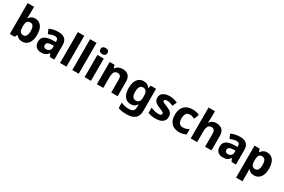

<svg xmlns="http://www.w3.org/2000/svg" viewBox="147 -2310 6052 4096"><g transform="rotate(30 3173.0 -261.5)"><path d="M230 -584Q230 -553 228 -525.5Q226 -498 223 -476H230Q251 -510 287.5 -533.5Q324 -557 383 -557Q473 -557 530 -485Q587 -413 587 -275Q587 -134 529.5 -62Q472 10 379 10Q319 10 285 -11Q251 -32 230 -59H219L193 0H72V-760H230ZM331 -432Q276 -432 253 -397.5Q230 -363 230 -289V-270Q230 -194 252 -156Q274 -118 333 -118Q379 -118 403 -158.5Q427 -199 427 -276Q427 -432 331 -432Z M954 -557Q1057 -557 1112 -508Q1167 -459 1167 -364V0H1057L1027 -74H1023Q988 -30 949 -10Q910 10 842 10Q769 10 721 -32.5Q673 -75 673 -162Q673 -248 735 -291.5Q797 -335 919 -340L1010 -343V-358Q1010 -405 988.5 -424Q967 -443 929 -443Q893 -443 853.5 -431Q814 -419 776 -402L730 -508Q774 -531 830.5 -544Q887 -557 954 -557ZM955 -250Q887 -247 860.5 -226.5Q834 -206 834 -170Q834 -136 853 -120Q872 -104 903 -104Q948 -104 979.5 -131Q1011 -158 1011 -207V-252Z M1467 0H1309V-760H1467Z M1769 0H1611V-760H1769Z M1993 -763Q2028 -763 2053.5 -747.5Q2079 -732 2079 -688Q2079 -645 2053.5 -629Q2028 -613 1993 -613Q1958 -613 1933 -629Q1908 -645 1908 -688Q1908 -732 1933 -747.5Q1958 -763 1993 -763ZM2071 -547V0H1914V-547Z M2534 -557Q2622 -557 2675 -509.5Q2728 -462 2728 -356V0H2570V-315Q2570 -373 2550 -402.5Q2530 -432 2486 -432Q2421 -432 2397.5 -386Q2374 -340 2374 -254V0H2216V-547H2336L2358 -474H2365Q2419 -557 2534 -557Z M3050 -557Q3106 -557 3144.5 -535.5Q3183 -514 3207 -478H3211L3225 -547H3359V4Q3359 120 3291 180Q3223 240 3082 240Q3018 240 2967.5 232.5Q2917 225 2873 207V74Q2919 95 2966 105.5Q3013 116 3076 116Q3137 116 3169.5 88.5Q3202 61 3202 11V-2Q3202 -15 3203 -34.5Q3204 -54 3207 -70H3201Q3179 -35 3142 -12.5Q3105 10 3049 10Q2955 10 2899 -63Q2843 -136 2843 -273Q2843 -409 2900 -483Q2957 -557 3050 -557ZM3103 -434Q3054 -434 3029 -392Q3004 -350 3004 -271Q3004 -190 3029 -151.5Q3054 -113 3106 -113Q3163 -113 3187.5 -147Q3212 -181 3212 -253V-275Q3212 -354 3188 -394Q3164 -434 3103 -434Z M3894 -163Q3894 -84 3838.5 -37Q3783 10 3667 10Q3608 10 3563.5 3Q3519 -4 3477 -22V-151Q3523 -130 3574 -118.5Q3625 -107 3662 -107Q3705 -107 3725 -118.5Q3745 -130 3745 -151Q3745 -166 3734.5 -177Q3724 -188 3697.5 -201Q3671 -214 3622 -233Q3550 -262 3513 -298Q3476 -334 3476 -401Q3476 -478 3536.5 -517.5Q3597 -557 3695 -557Q3748 -557 3794.5 -546Q3841 -535 3888 -514L3843 -408Q3804 -426 3763.5 -436.5Q3723 -447 3694 -447Q3626 -447 3626 -410Q3626 -396 3636 -385.5Q3646 -375 3672 -363.5Q3698 -352 3746 -333Q3795 -314 3828 -292.5Q3861 -271 3877.5 -240.5Q3894 -210 3894 -163Z M4248 10Q4168 10 4108.5 -19.5Q4049 -49 4015.5 -111.5Q3982 -174 3982 -271Q3982 -371 4018.5 -434.5Q4055 -498 4117.5 -527.5Q4180 -557 4260 -557Q4308 -557 4351 -547Q4394 -537 4428 -520L4382 -401Q4351 -414 4320.5 -422.5Q4290 -431 4260 -431Q4204 -431 4173.5 -391.5Q4143 -352 4143 -272Q4143 -192 4174 -154.5Q4205 -117 4259 -117Q4301 -117 4340 -129Q4379 -141 4412 -160V-32Q4380 -13 4340.5 -1.5Q4301 10 4248 10Z M4686 -615Q4686 -567 4683.5 -532Q4681 -497 4679 -478H4687Q4713 -520 4753 -538.5Q4793 -557 4844 -557Q4930 -557 4985 -509.5Q5040 -462 5040 -356V0H4882V-315Q4882 -432 4798 -432Q4734 -432 4710 -386Q4686 -340 4686 -254V0H4528V-760H4686Z M5429 -557Q5532 -557 5587 -508Q5642 -459 5642 -364V0H5532L5502 -74H5498Q5463 -30 5424 -10Q5385 10 5317 10Q5244 10 5196 -32.5Q5148 -75 5148 -162Q5148 -248 5210 -291.5Q5272 -335 5394 -340L5485 -343V-358Q5485 -405 5463.5 -424Q5442 -443 5404 -443Q5368 -443 5328.5 -431Q5289 -419 5251 -402L5205 -508Q5249 -531 5305.5 -544Q5362 -557 5429 -557ZM5430 -250Q5362 -247 5335.5 -226.5Q5309 -206 5309 -170Q5309 -136 5328 -120Q5347 -104 5378 -104Q5423 -104 5454.5 -131Q5486 -158 5486 -207V-252Z M6095 -557Q6189 -557 6244 -485Q6299 -413 6299 -275Q6299 -135 6240.5 -62.5Q6182 10 6091 10Q6031 10 5996 -11.5Q5961 -33 5942 -59H5936Q5938 -40 5940 -17Q5942 6 5942 32V240H5784V-547H5912L5934 -476H5942Q5963 -509 5999 -533Q6035 -557 6095 -557ZM6041 -432Q5986 -432 5964.5 -397Q5943 -362 5942 -291V-276Q5942 -199 5963 -158.5Q5984 -118 6043 -118Q6139 -118 6139 -277Q6139 -432 6041 -432Z"/></g></svg>

Font: Noto Sans Oriya
Style: Bold
Weight: 700
Designer: Amélie Bonet and Sol Matas
Foundry: Google LLC
Version: Version 2.006; ttfautohint (v1.8.4.7-5d5b)